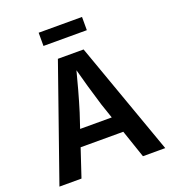

<svg xmlns="http://www.w3.org/2000/svg" viewBox="-160 -1037 1043 1158"><g transform="rotate(-20 361.0 -457.5)"><path d="M21.5 0 276.4 -727.5H441.4L700.7 0H557.6L428.7 -378.4Q410.2 -437.5 389.4 -510.5Q368.7 -583.5 343.3 -677.7H372.1Q347.7 -583 327.4 -509.5Q307.1 -436 289.1 -378.4L163.1 0ZM170.4 -179.2V-284.2H551.8V-179.2ZM499.5 -915V-830.1H221.2V-915Z"/></g></svg>

Font: Inter 17pt SemiBold
Style: Regular
Weight: 600
Version: Version 4.001;git-66647c0bb